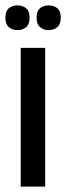

<svg xmlns="http://www.w3.org/2000/svg" viewBox="-30 -694 246 714"><path d="M47 0V-516H138V0ZM150 -582Q132 -582 119 -593Q106 -604 106 -628Q106 -653 119 -663.5Q132 -674 150 -674Q170 -674 183 -663.5Q196 -653 196 -628Q196 -604 183 -593Q170 -582 150 -582ZM36 -582Q16 -582 3 -593Q-10 -604 -10 -628Q-10 -653 3 -663.5Q16 -674 34 -674Q54 -674 67 -663.5Q80 -653 80 -628Q80 -604 67 -593Q54 -582 36 -582Z"/></svg>

Font: Bricolage Grotesque 96pt ExtraBold 96pt
Style: Regular
Weight: 400
Version: Version 1.001;gftools[0.9.33.dev8+g029e19f]